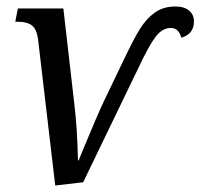

<svg xmlns="http://www.w3.org/2000/svg" viewBox="-20 -562 617 591"><path d="M97 -442Q93 -472 78.5 -483.5Q64 -495 36 -495H27L35 -536H175L209 -240Q218 -166 220 -68H222Q231 -90 235 -100Q279 -207 302 -255L362 -380Q390 -439 409.5 -471Q429 -503 455.5 -522.5Q482 -542 520 -542Q547 -542 562 -529.5Q577 -517 577 -496Q577 -457 538 -446Q530 -476 506 -476Q480 -476 459.5 -449.5Q439 -423 407 -355L236 -1L150 9Z"/></svg>

Font: Noto Serif Narrow
Style: Italic
Weight: 400
Width: 4
Italic angle: -12°
Designer: Monotype Design Team
Foundry: Monotype Imaging Inc.
Version: Version 1.001